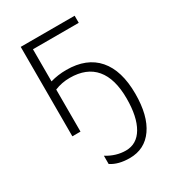

<svg xmlns="http://www.w3.org/2000/svg" viewBox="-176 -591 827 917"><g transform="rotate(-30 238.0 -132.5)"><path d="M379.9 -454.1H127.4V-276.9Q169.4 -289.1 215.3 -289.1Q327.6 -289.1 386.2 -221.4Q444.8 -153.8 444.8 -25.9Q444.8 94.2 398.2 160.9Q351.6 227.5 268.6 227.5Q206.1 227.5 166.5 201.2V155.8Q217.3 187 270.5 187Q331.1 187 364.3 130.6Q397.5 74.2 397.5 -26.9Q397.5 -136.2 350.3 -192.1Q303.2 -248 210.9 -248Q166.5 -248 127.4 -231.9V0H82.5V-493.2H379.9Z"/></g></svg>

Font: Bpm'online Open Sans Light
Style: Regular
Weight: 300
Foundry: Ascender Corporation
Version: Version 1.10